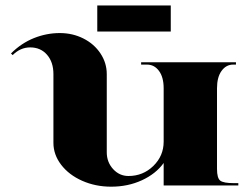

<svg xmlns="http://www.w3.org/2000/svg" viewBox="-20 -684 908 708"><path d="M609.7 -567.7H338.7V-663.9H609.7ZM177 -157.3V-410.8Q177 -455 153.4 -482.1Q129.8 -509.2 91.3 -509.2Q55.1 -509.2 26.7 -480.8L20.5 -486.9Q58.6 -524.9 105.1 -543.5Q151.7 -562.1 200.6 -562.1Q247.8 -562.1 287.6 -542Q327.4 -521.9 350.5 -486.9Q373.7 -451.9 373.7 -410.8V-122.4Q373.7 -86.1 397.1 -60.5Q420.5 -35 453.7 -35Q507.4 -35 545.5 -72.1Q583.5 -109.3 583.5 -161.7V-358.4Q583.5 -399.5 566.2 -422.6Q549 -445.8 522.3 -445.8H500.4V-454.5H850.1V-445.8H839.6Q813.8 -445.8 797 -422.6Q780.2 -399.5 780.2 -358.4V-61.2Q780.2 -27.1 792.2 -17.9Q804.2 -8.7 841.3 -8.7H858.8V0H583.5V-83Q555.1 -43.3 503.5 -19.4Q451.9 4.4 389.9 4.4Q332.2 4.4 283.2 -17.3Q234.3 -38.9 205.6 -76.3Q177 -113.6 177 -157.3Z"/></svg>

Font: Wabroye
Style: Medium
Weight: 500
Designer: gluk
Foundry: gluk
Version: Version 0.14